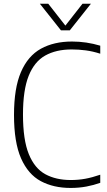

<svg xmlns="http://www.w3.org/2000/svg" viewBox="-20 -964 553 994"><path d="M345.5 9Q257 9 191.2 -26.2Q125.5 -61.5 89 -144.2Q52.5 -227 52.5 -369Q52.5 -507.5 88.5 -591Q124.5 -674.5 191.8 -711.8Q259 -749 353 -749Q427 -749 499 -727.5V-686Q460 -698.5 424 -703.2Q388 -708 351 -708Q270.5 -708 214.2 -676.5Q158 -645 128.5 -571.5Q99 -498 99 -371Q99 -240 129.2 -166Q159.5 -92 214.8 -62Q270 -32 346.5 -32Q385 -32 421 -38.5Q457 -45 499 -59.5V-17.5Q465.5 -5.5 427 1.8Q388.5 9 345.5 9ZM295.5 -807 186.5 -944.5H230L318.5 -831.5L407 -944.5H450.5L341.5 -807Z"/></svg>

Font: Encode Sans Semi Condensed ExtraLight
Style: Regular
Weight: 200
Width: 4
Designer: Multiple Designers
Foundry: Impallari Type
Version: Version 3.000; ttfautohint (v1.8.3) -l 8 -r 50 -G 200 -x 14 